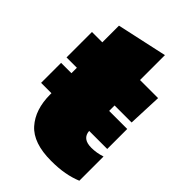

<svg xmlns="http://www.w3.org/2000/svg" viewBox="-193 -690 774 774"><g transform="rotate(45 194.0 -303.0)"><path d="M251 10Q149 10 104 -40.5Q59 -91 59 -177V-184H0V-298H59V-329H0V-474H59V-569L274 -616V-474H377L371 -329H274V-298H377V-184H274Q277 -142 328 -142Q358 -142 388 -152V-14Q359 -2 326 4Q293 10 251 10Z"/></g></svg>

Font: Kanit ExtraBold
Style: Regular
Weight: 800
Designer: Katatrad Team
Foundry: CadsonDemak
Version: Version 2.000; ttfautohint (v1.8.3)